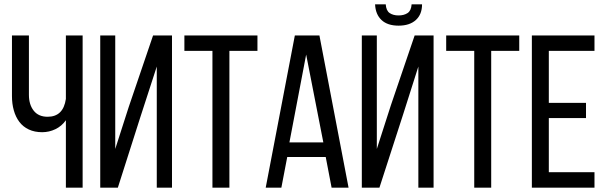

<svg xmlns="http://www.w3.org/2000/svg" viewBox="-20 -863 2786 883"><path d="M283 -310V0H360V-700H283V-408C275 -353.3 247 -326 199 -326C171 -326 149.7 -335.3 135 -354C120.3 -372.7 113 -397 113 -427V-700H35V-421C35 -397.7 37.8 -375.8 43.5 -355.5C49.2 -335.2 57.7 -317.5 69 -302.5C80.3 -287.5 94.8 -275.8 112.5 -267.5C130.2 -259.2 150.7 -255 174 -255C195.3 -255 215.7 -259.7 235 -269C254.3 -278.3 270.3 -292 283 -310Z M625 -323 701 -557V0H771V-700H684L572 -371L510 -178V-700H441V0H522Z M957 0H1035V-629H1164V-700H828V-629H957Z M1301 -141H1478L1505 0H1583L1449 -700H1336L1202 0H1274ZM1311 -208 1388 -612 1467 -208Z M1921 -843H1873C1871.7 -823.7 1865.5 -810.3 1854.5 -803C1843.5 -795.7 1829.7 -792 1813 -792C1796.3 -792 1782.7 -795.7 1772 -803C1761.3 -810.3 1755.3 -823.7 1754 -843H1705C1706.3 -812.3 1716.2 -788.3 1734.5 -771C1752.8 -753.7 1779 -745 1813 -745C1847 -745 1873.5 -753.7 1892.5 -771C1911.5 -788.3 1921 -812.3 1921 -843ZM1834 -337 1904 -557V0H1974V-700H1887L1778 -380L1713 -178V-700H1644V0H1725Z M2161 0H2239V-629H2368V-700H2032V-629H2161Z M2675 -390H2504V-629H2714V-700H2426V0H2714V-71H2504V-320H2675Z"/></svg>

Font: Bebas Neue Regular two
Style: Regular2
Weight: 400
Designer: Ryoichi Tsunekawa & LGV (GE)
Foundry: Free Software Foundation, Inc.
Version: Version 1.003 August 13, 2016